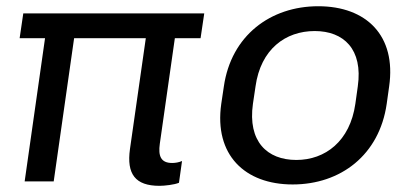

<svg xmlns="http://www.w3.org/2000/svg" viewBox="-20 -582 1272 616"><path d="M43 -459.5H124.5L59.1 0H152.3L217.8 -459.5H447.8L397 -104C385.7 -23.4 414.1 14.2 491.7 14.2C507.8 14.2 539.6 10.7 554.2 4.4L564 -65.4C553.7 -61 542.5 -59.1 532.2 -59.1C495.6 -59.1 487.3 -82 492.7 -120.6L541 -459.5H623.5L635.3 -539.1H54.7Z M918.9 9.8C1073.2 9.8 1197.3 -85 1220.7 -249L1228.5 -304.7C1252 -467.8 1155.3 -562 1001 -562C847.7 -562 721.7 -467.8 698.2 -304.7L689.9 -249C666.5 -85 765.6 9.8 918.9 9.8ZM930.7 -68.8C836.9 -68.8 774.4 -128.4 791.5 -249L799.8 -304.7C816.4 -424.3 896 -482.4 989.7 -482.4C1082.5 -482.4 1145 -424.3 1127.9 -304.7L1120.1 -249C1103 -128.9 1023.4 -68.8 930.7 -68.8Z"/></svg>

Font: Winston
Style: Italic
Weight: 400
Italic angle: -8.13011°
Designer: Vernon Adams, Kim Jin-seong, David Berlow, Cristiano Sobral
Foundry: The Winston Project Authors
Version: Version 3.004